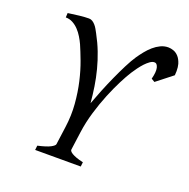

<svg xmlns="http://www.w3.org/2000/svg" viewBox="-115 -741 839 852"><g transform="rotate(20 304.5 -315.0)"><path d="M516.6 -474.1Q521 -490.7 522.2 -504.2Q523.4 -517.6 521.2 -527.1Q519 -536.6 514.4 -541.7Q509.8 -546.9 502.4 -546.4Q493.7 -546.4 482.9 -538.8Q472.2 -531.2 461.4 -519.8Q450.7 -508.3 440.2 -494.1Q429.7 -480 421.4 -466.8Q407.7 -445.3 389.9 -410.4Q372.1 -375.5 354.5 -332.5Q336.9 -289.6 322.3 -240.7Q307.6 -191.9 300.8 -142.1L289.1 -56.2Q288.6 -53.2 291.5 -49.1Q294.4 -44.9 302.2 -40Q310.1 -35.2 323.2 -30.3Q336.4 -25.4 356.4 -21L354 0H138.7L141.1 -21Q182.6 -30.3 200.2 -39.8Q217.8 -49.3 218.8 -56.2L230.5 -142.1Q238.3 -198.2 233.9 -252.2Q229.5 -306.2 218.5 -353.8Q207.5 -401.4 192.6 -441.2Q177.7 -481 165.5 -508.8Q158.7 -523.9 148.9 -540Q139.2 -556.2 126.7 -569.3Q114.3 -582.5 98.9 -590.8Q83.5 -599.1 65.4 -599.1L66.4 -620.1Q92.8 -624 119.4 -627Q146 -629.9 164.1 -629.9Q173.3 -629.9 180.9 -625Q188.5 -620.1 194.8 -612.8Q201.2 -605.5 206.3 -596.4Q211.4 -587.4 215.8 -579.1Q235.8 -542.5 250 -505.6Q264.2 -468.8 273.9 -431.2Q283.7 -393.6 289.6 -355.5Q295.4 -317.4 298.8 -278.8Q310.1 -309.6 324.7 -345.9Q339.4 -382.3 355.5 -418Q371.6 -453.6 387.7 -485.4Q403.8 -517.1 418.5 -539.1Q429.2 -554.7 442.1 -570.8Q455.1 -586.9 470.2 -600.1Q485.4 -613.3 502.7 -621.6Q520 -629.9 539.1 -629.9Q550.8 -629.9 564 -625.2Q577.1 -620.6 587.9 -608.6Q598.6 -596.7 605 -576.2Q608.9 -562.5 608.9 -543Q608.9 -533.7 607.9 -523.4L532.7 -464.4Z"/></g></svg>

Font: Akkhara
Style: Italic
Weight: 400
Italic angle: -7°
Designer: J. Victor Gaultney
Version: Version 1.00 June 13, 2006, initial release